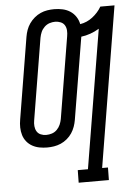

<svg xmlns="http://www.w3.org/2000/svg" viewBox="-62 -789 732 1051"><g transform="rotate(-5 303.5 -264.0)"><path d="M493 215H327L328 146H384L510 -615Q487 -601 461.5 -592Q436 -583 411 -580L336 -129Q333 -111 326.5 -92.5Q320 -74 309 -57.5Q298 -41 282 -27.5Q266 -14 247.5 -6Q229 2 210 5Q191 8 173 8Q151 8 130 4Q109 0 91 -10Q73 -20 60 -36Q47 -52 41 -72Q35 -92 34.5 -113.5Q34 -135 38 -157L112 -606Q115 -624 121.5 -642.5Q128 -661 139.5 -677.5Q151 -694 167 -707.5Q183 -721 201 -729Q219 -737 238 -740Q257 -743 276 -743Q300 -743 322.5 -738Q345 -733 363.5 -721Q382 -709 394.5 -690Q407 -671 411 -649Q430 -652 447 -659.5Q464 -667 479 -678.5Q494 -690 507 -704.5Q520 -719 529 -735H607L462 146H494ZM173 -61Q189 -61 204.5 -66Q220 -71 232 -83Q244 -95 250.5 -110Q257 -125 260 -141L334 -589Q337 -605 336 -621Q335 -637 327.5 -649.5Q320 -662 305.5 -668Q291 -674 275 -674Q260 -674 244.5 -669Q229 -664 216.5 -652Q204 -640 197.5 -625Q191 -610 188 -594L114 -146Q111 -130 112.5 -114Q114 -98 121.5 -85.5Q129 -73 143 -67Q157 -61 173 -61Z"/></g></svg>

Font: Iosevka HT Extended
Style: Italic
Weight: 400
Width: 7
Italic angle: -9°
Monospace: yes
Designer: Belleve Invis
Foundry: Belleve Invis
Version: Version 32.3.0; ttfautohint (v1.8.4)